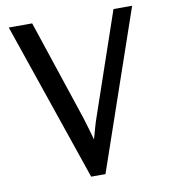

<svg xmlns="http://www.w3.org/2000/svg" viewBox="-82 -799 767 872"><g transform="rotate(-10 301.5 -363.0)"><path d="M125 -729 280 -264Q288 -238 295 -214Q302 -190 310 -161Q318 -189 324.5 -213Q331 -237 340 -262L500 -729H586L334 3H268L17 -729Z"/></g></svg>

Font: Rosario Medium
Style: Regular
Weight: 500
Version: Version 1.201